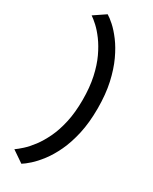

<svg xmlns="http://www.w3.org/2000/svg" viewBox="-251 -824 884 1110"><g transform="rotate(30 191.0 -269.0)"><path d="M111 229.5Q130 218 158 193Q186 168 216.5 128.2Q247 88.5 273.5 32.5Q300 -23.5 316.8 -98.2Q333.5 -173 333.5 -267.5Q333.5 -362.5 316.8 -437.5Q300 -512.5 273.5 -569.5Q247 -626.5 216.5 -667Q186 -707.5 158 -732.5Q130 -757.5 111 -768.5L34 -716.5Q51.5 -705 77 -681.8Q102.5 -658.5 129.8 -621.8Q157 -585 180.8 -534.5Q204.5 -484 219 -417.5Q233.5 -351 233.5 -267.5Q233.5 -184 219 -118.2Q204.5 -52.5 180.8 -2.8Q157 47 129.8 83Q102.5 119 77 142Q51.5 165 34 177Z"/></g></svg>

Font: Anybody Expanded
Style: Regular
Weight: 400
Width: 7
Version: Version 1.113;gftools[0.9.25]